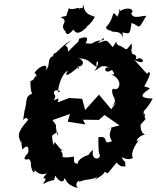

<svg xmlns="http://www.w3.org/2000/svg" viewBox="-20 -920 792 972"><path d="M707 -339 708 -358C726 -373 762 -430 750 -421C687 -423 692 -440 727 -463C737 -473 751 -471 710 -483C756 -563 736 -557 727 -551C730 -534 709 -565 660 -617C706 -590 718 -618 686 -626C642 -610 696 -635 649 -648C636 -700 652 -637 646 -701C609 -648 625 -678 579 -691C558 -702 582 -730 551 -681C514 -723 527 -719 475 -701C515 -736 502 -733 505 -717C430 -712 473 -693 413 -701C445 -756 370 -716 382 -727C371 -696 388 -723 324 -658C327 -711 284 -665 340 -717C274 -675 273 -648 233 -638C286 -654 249 -660 249 -636C214 -625 239 -583 210 -566C231 -598 182 -595 153 -548C175 -554 157 -500 159 -551C162 -533 149 -510 134 -510C134 -461 140 -422 164 -455C98 -432 123 -422 104 -358L97 -312C128 -348 120 -279 130 -321C49 -236 81 -224 85 -198C99 -238 79 -242 93 -163C137 -209 121 -134 121 -145C80 -100 127 -115 127 -115C147 -89 125 -93 149 -46C149 -56 190 -61 154 -57C150 -77 169 -22 218 -43C169 11 238 -46 197 12C268 -25 249 11 259 -31C304 32 309 -27 303 -16C322 -18 300 11 374 32C350 5 393 -17 380 2C411 -16 444 -6 474 -26C459 -13 460 -5 449 -8C458 -4 542 -58 494 -53C546 -47 502 -19 571 -97C594 -67 609 -82 615 -76C610 -134 621 -70 591 -134C582 -127 634 -102 653 -122C645 -129 644 -163 690 -220C661 -184 666 -228 714 -239C683 -251 693 -306 695 -292C737 -343 706 -294 714 -346ZM246 -312 334 -343 323 -304 412 -290 400 -314 481 -313 509 -338 585 -285C506 -268 523 -257 532 -271C565 -281 515 -248 547 -206C492 -180 538 -237 478 -225C478 -173 479 -140 484 -140C496 -113 439 -100 451 -161C395 -120 447 -79 447 -134C429 -148 360 -105 377 -92C354 -92 353 -96 355 -127C282 -116 297 -132 297 -132C302 -152 267 -166 304 -156C283 -164 279 -176 256 -202C252 -169 246 -195 243 -239C215 -200 285 -282 271 -232C258 -289 264 -314 262 -289ZM569 -402 543 -367 481 -441 411 -363 396 -420 330 -424 273 -402 276 -422C227 -400 275 -424 254 -444C244 -478 309 -456 273 -454C279 -512 304 -554 324 -563C309 -539 305 -520 380 -583C367 -538 392 -596 344 -600C383 -558 427 -606 378 -625C437 -622 432 -600 470 -581C459 -626 498 -615 458 -560C488 -577 492 -599 539 -575C500 -593 505 -534 551 -569C524 -584 587 -530 539 -546C602 -519 589 -469 563 -468C535 -484 552 -425 561 -424C550 -412 578 -422 548 -383ZM363 -757C389 -743 420 -790 427 -784C393 -789 419 -765 457 -829C472 -845 405 -829 402 -900C395 -855 397 -898 380 -870C394 -895 345 -862 329 -879C306 -823 331 -846 287 -833C338 -808 272 -799 313 -759C312 -755 319 -730 351 -770ZM601 -756C645 -744 636 -755 646 -804C695 -786 674 -762 721 -840C695 -841 654 -820 644 -853C666 -868 631 -893 583 -861C574 -859 606 -905 574 -836C539 -876 567 -837 519 -785C508 -769 548 -764 544 -763C544 -753 605 -773 600 -718Z"/></svg>

Font: Asimov Aggro
Style: It
Weight: 500
Designer: Google
Version: Version 2.000980; 2014